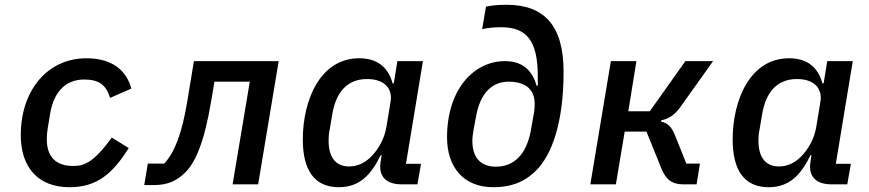

<svg xmlns="http://www.w3.org/2000/svg" viewBox="-20 -772 3640 804"><path d="M271 12C386 12 452 -45 519 -152L448 -196C371 -89 330 -77 287 -77C215 -77 176 -114 176 -189C176 -204 177 -217 180 -236L190 -296C206 -392 259 -439 332 -439C393 -439 424 -418 441 -362L530 -401C511 -473 454 -528 342 -528C179 -528 67 -394 67 -206C67 -73 138 12 271 12Z M584 3H623C682 3 719 -14 756 -50C799 -93 836 -177 865 -353L878 -430H1026L954 0H1061L1147 -516H792L765 -352C742 -212 712 -136 668 -87H599Z M1399 12C1487 12 1535 -42 1574 -122H1578L1574 -96C1573 -88 1572 -81 1572 -74C1572 -35 1594 0 1663 0H1728L1743 -86H1680L1751 -516H1644L1629 -423H1624C1605 -491 1560 -528 1484 -528C1321 -528 1248 -353 1248 -188C1248 -60 1296 12 1399 12ZM1442 -75C1382 -75 1356 -118 1356 -183C1356 -198 1357 -214 1360 -226L1372 -297C1387 -381 1430 -441 1517 -441C1588 -441 1617 -404 1617 -363C1617 -356 1616 -350 1615 -343L1598 -240C1590 -192 1567 -154 1546 -129C1516 -93 1481 -75 1442 -75Z M2046 12C2114 12 2173 -6 2225 -58C2293 -126 2340 -263 2340 -471C2340 -662 2262 -752 2101 -752C2066 -752 2034 -749 2015 -744L1999 -650C2018 -654 2043 -658 2078 -658C2185 -658 2232 -603 2232 -451V-413H2227C2208 -480 2166 -516 2094 -516C1963 -516 1852 -396 1852 -197C1852 -73 1920 12 2046 12ZM2056 -74C1996 -74 1958 -109 1958 -182C1958 -197 1960 -210 1964 -234L1974 -287C1991 -379 2038 -430 2110 -430C2189 -430 2219 -390 2219 -337C2219 -316 2216 -295 2212 -278L2203 -226C2184 -123 2131 -74 2056 -74Z M2452 0H2559L2596 -221H2687L2749 -68C2768 -20 2794 0 2841 0H2897L2911 -87H2854L2808 -202C2791 -245 2775 -256 2748 -263L2749 -268C2784 -276 2807 -292 2832 -328L2966 -516H2850L2701 -306H2611L2645 -516H2538Z M3199 12C3287 12 3335 -42 3374 -122H3378L3374 -96C3373 -88 3372 -81 3372 -74C3372 -35 3394 0 3463 0H3528L3543 -86H3480L3551 -516H3444L3429 -423H3424C3405 -491 3360 -528 3284 -528C3121 -528 3048 -353 3048 -188C3048 -60 3096 12 3199 12ZM3242 -75C3182 -75 3156 -118 3156 -183C3156 -198 3157 -214 3160 -226L3172 -297C3187 -381 3230 -441 3317 -441C3388 -441 3417 -404 3417 -363C3417 -356 3416 -350 3415 -343L3398 -240C3390 -192 3367 -154 3346 -129C3316 -93 3281 -75 3242 -75Z"/></svg>

Font: IBM Mono Medium
Style: Italic
Weight: 500
Italic angle: -9°
Monospace: yes
Designer: Mike Abbink, Paul van der Laan, Pieter van Rosmalen
Foundry: Bold Monday
Version: Version 2.3